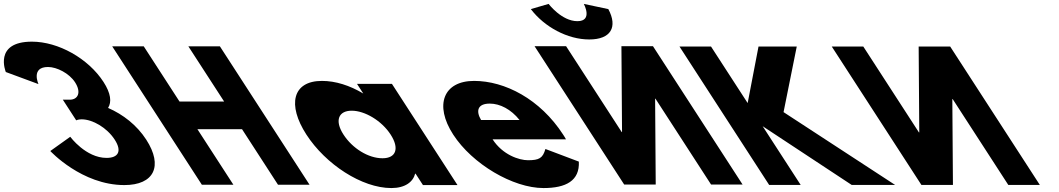

<svg xmlns="http://www.w3.org/2000/svg" viewBox="-308 -938 5365 973"><path d="M-113 -511.8C-113 -511.8 -153 -598.5 -64.6 -598.5C-19.6 -598.5 43 -566.2 72.2 -521.2C105.2 -470.2 87.8 -432.8 45.3 -432.8H10.4L78.2 -328.2C78.2 -328.2 88.5 -333.3 105.5 -333.3C161.6 -333.3 234.1 -290.8 273.2 -230.5C311.8 -171 290.7 -137.8 232.1 -137.8C126.7 -137.8 48 -244.9 48 -244.9L-53.1 -172.7C-53.1 -172.7 106.2 -0.1 322.1 -0.1C472.6 -0.1 520 -96.2 433 -230.5C385.1 -304.4 315.6 -358 239.7 -391.1C258.7 -420.9 253.9 -465.1 216.4 -522.9C139.3 -641.9 -12.6 -726.9 -146.1 -726.9C-342.4 -726.9 -278.5 -573 -278.5 -573Z M692.5 -283.2H918.6L1100.8 -1.9H1260.6L806.4 -703.1H646.6L827.8 -423.5H601.7L420.5 -703.1H260.7L714.9 -1.9H874.7Z M1244.7 -256C1341.8 -106 1525.2 15 1675.2 15C1745.2 15 1785.1 -16 1795.9 -58H1797.9L1835.5 0H2010.5L1678.2 -513H1501.2L1533 -464C1464.4 -505 1392.5 -528 1323.5 -528C1173.5 -528 1147.5 -406 1244.7 -256ZM1432.7 -256C1386.7 -327 1407.3 -377 1474.3 -377C1540.3 -377 1625.7 -327 1671.7 -256C1717 -186 1699.4 -136 1630.4 -136C1558.4 -136 1478 -186 1432.7 -256Z M2560.2 -232C2557.3 -238 2550.2 -249 2545.7 -256C2429.1 -436 2250.5 -528 2094.5 -528C1939.5 -528 1891.5 -406 1988.7 -256C2085.2 -107 2291.2 15 2446.2 15C2560.2 15 2630.2 -22 2625.4 -119L2456 -183C2442.8 -137 2424.9 -126 2367.9 -126C2322.9 -126 2239.4 -153 2188.2 -232ZM2129.8 -330C2102.3 -377 2113 -413 2174 -413C2226 -413 2281.8 -384 2324.8 -330Z M2650.7 -918.2C2650.7 -918.2 2698 -830.7 2618.1 -830.7C2538.2 -830.7 2472.2 -918.2 2472.2 -918.2L2382.1 -891.9C2451.2 -800.9 2568.5 -738 2678.1 -738C2787.8 -738 2823.5 -800.9 2774.8 -891.9ZM3013.6 -438H3011.9L3015 -2.8H2855.2L2400.9 -704H2560.7L2842.6 -268.8H2844.3L2841.2 -704H3001L3455.2 -2.8H3295.5Z M4228.1 -0.9 3662.8 -369.8 3729.7 -702.1H3535.9L3480.9 -415.7L3295.3 -702.1H3135.5L3589.8 -0.9H3749.6L3556.9 -298.4L4008 -0.9Z M4519.8 -436.1H4518.1L4521.2 -0.9H4361.4L3907.2 -702.1H4067L4348.9 -266.9H4350.6L4347.5 -702.1H4507.3L4961.5 -0.9H4801.7Z"/></svg>

Font: Hussar
Style: BdOpOblSeven
Weight: 700
Foundry: Cannot Into Space Fonts
Version: Version 2.00